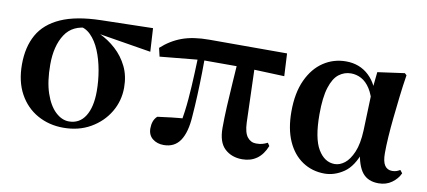

<svg xmlns="http://www.w3.org/2000/svg" viewBox="-58 -752 2140 963"><g transform="rotate(10 1012.5 -270.0)"><path d="M298 17Q225 17 166 -16Q107 -49 73 -111Q39 -173 39 -260Q39 -349 74.5 -412Q110 -475 187.5 -509.5Q265 -544 391 -547L655 -553L662 -434L368 -482L339 -497Q256 -497 217.5 -438Q179 -379 179 -284Q179 -198 199 -139Q219 -80 251.5 -49.5Q284 -19 320 -19Q374 -19 403 -65Q432 -111 432 -192Q432 -245 422.5 -298.5Q413 -352 394.5 -396.5Q376 -441 348 -469Q320 -497 284 -499L307 -508Q352 -499 397 -478Q442 -457 480 -422.5Q518 -388 541 -341Q564 -294 564 -234Q564 -166 530 -109Q496 -52 436 -17.5Q376 17 298 17Z M809 15Q775 15 752 -3.5Q729 -22 729 -56Q729 -75 734.5 -91Q740 -107 753 -119Q789 -124 824.5 -128Q860 -132 901 -135L874 -106Q886 -167 891.5 -234Q897 -301 899.5 -365Q902 -429 904 -482H937Q937 -434 936 -376Q935 -318 932.5 -260.5Q930 -203 926 -153Q921 -70 892.5 -27.5Q864 15 809 15ZM712 -418 702 -461Q749 -504 805.5 -524.5Q862 -545 943 -545H1339L1345 -430L1137 -438H921ZM1209 17Q1155 17 1120 -15.5Q1085 -48 1085 -121Q1085 -171 1088 -230.5Q1091 -290 1095.5 -355Q1100 -420 1104 -482H1190L1200 -168Q1202 -117 1219.5 -95Q1237 -73 1264 -73Q1283 -73 1295.5 -76.5Q1308 -80 1322 -87L1332 -72Q1314 -27 1283 -5Q1252 17 1209 17Z M1628 16Q1565 16 1515.5 -17Q1466 -50 1438.5 -112Q1411 -174 1411 -262Q1411 -357 1441.5 -423Q1472 -489 1523.5 -523Q1575 -557 1638 -557Q1708 -557 1755.5 -512Q1803 -467 1816 -388H1823L1802 -364Q1790 -415 1770.5 -445Q1751 -475 1726 -488.5Q1701 -502 1673 -502Q1639 -502 1611.5 -481Q1584 -460 1568 -409.5Q1552 -359 1552 -273Q1552 -151 1585 -95.5Q1618 -40 1670 -40Q1696 -40 1720.5 -59Q1745 -78 1763 -120Q1781 -162 1784 -231L1791 -435L1801 -531L1938 -550L1948 -541Q1939 -485 1932.5 -428.5Q1926 -372 1920.5 -319.5Q1915 -267 1912 -220.5Q1909 -174 1909 -138Q1909 -95 1922 -75.5Q1935 -56 1960 -56Q1973 -56 1982.5 -59.5Q1992 -63 2000 -68L2012 -53Q1999 -24 1970.5 -3.5Q1942 17 1903 17Q1850 17 1822 -17Q1794 -51 1784 -127L1800 -129Q1773 -48 1726 -16Q1679 16 1628 16Z"/></g></svg>

Font: Noto Serif TC ExtraBold
Style: Regular
Weight: 800
Designer: Ryoko NISHIZUKA 西塚涼子 (kana & ideographs); Frank Grießhammer (Latin, Greek & Cyrillic); Wenlong ZHANG 张文龙 (bopomofo); San
Foundry: Adobe
Version: Version 2.002-H1;hotconv 1.1.0;makeotfexe 2.6.0